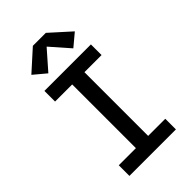

<svg xmlns="http://www.w3.org/2000/svg" viewBox="-287 -1077 1174 1174"><g transform="rotate(-45 300.0 -490.0)"><path d="M99 0V-92H247V-643H99V-735H501V-643H353V-92H501V0ZM192 -794 112 -861 244 -980H356L488 -861L408 -794L300 -917Z"/></g></svg>

Font: Iosevka Curly SmBdEx
Style: Regular
Weight: 600
Width: 7
Monospace: yes
Designer: Belleve Invis
Foundry: Belleve Invis
Version: Version 11.1.0; ttfautohint (v1.8.3)